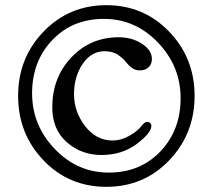

<svg xmlns="http://www.w3.org/2000/svg" viewBox="-20 -716 822 742"><path d="M391 6Q246 6 148 -96.5Q50 -199 50 -345.5Q50 -492 148.5 -594Q247 -696 391 -696Q535 -696 633.5 -594Q732 -492 732 -345.5Q732 -199 634 -96.5Q536 6 391 6ZM381.5 -643Q260 -643 182 -561Q104 -479 104 -355.5Q104 -232 191.5 -140.5Q279 -49 400.5 -49Q522 -49 600 -131Q678 -213 678 -336.5Q678 -460 590.5 -551.5Q503 -643 381.5 -643ZM439 -572Q490 -572 528.5 -547Q567 -522 567 -488Q567 -469 555 -456.5Q543 -444 519 -444Q495 -444 474 -468L466 -477Q459 -486 456 -488.5Q453 -491 444 -498Q422 -518 383 -518Q333 -518 299.5 -469Q266 -420 266 -352Q266 -284 309 -228.5Q352 -173 415 -173Q448 -173 479.5 -191Q511 -209 525 -227Q539 -245 547.5 -245Q556 -245 560.5 -240.5Q565 -236 565 -230Q565 -202 508 -159.5Q451 -117 372.5 -117Q294 -117 238 -166.5Q182 -216 182 -301Q182 -416 255.5 -494Q329 -572 439 -572Z"/></svg>

Font: Macondo Swash Caps
Style: Regular
Weight: 400
Designer: John Vargas Beltran
Foundry: John Vargas Beltran
Version: Version 2.001